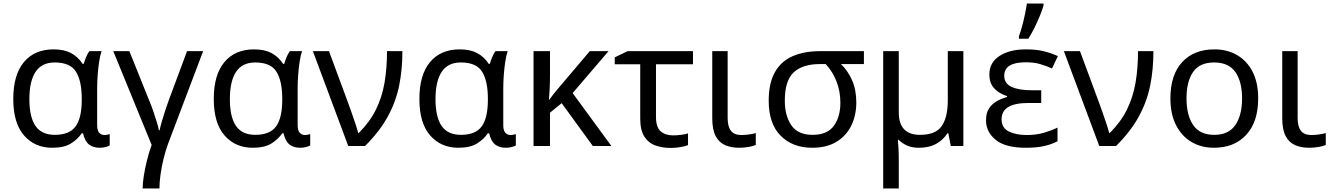

<svg xmlns="http://www.w3.org/2000/svg" viewBox="-20 -825 7530 1085"><path d="M275 10Q177 10 116 -59.5Q55 -129 55 -266Q55 -402 115 -474Q175 -546 283 -546Q342 -546 381.5 -525Q421 -504 447 -464H453Q458 -481 466 -501Q474 -521 485 -536H554Q546 -514 540.5 -478Q535 -442 532 -402Q529 -362 529 -326V-118Q529 -87 541 -74.5Q553 -62 570 -62Q578 -62 587 -64Q596 -66 600 -67V-3Q592 2 576 6Q560 10 544 10Q507 10 483.5 -8Q460 -26 449 -72H442Q419 -38 380.5 -14Q342 10 275 10ZM290 -63Q372 -63 407 -110.5Q442 -158 442 -261V-267Q442 -367 409.5 -419.5Q377 -472 289 -472Q216 -472 181 -419Q146 -366 146 -265Q146 -164 180.5 -113.5Q215 -63 290 -63Z M1128 -536 930 -13Q915 28 904 73.5Q893 119 887 162.5Q881 206 881 240H786Q786 212 792.5 170Q799 128 810.5 81.5Q822 35 837 -6L620 -536H711L824 -255Q835 -229 846 -197Q857 -165 866 -135.5Q875 -106 878 -89H882Q885 -105 893.5 -135Q902 -165 912.5 -197Q923 -229 931 -251L1037 -536Z M1408 10Q1310 10 1249 -59.5Q1188 -129 1188 -266Q1188 -402 1248 -474Q1308 -546 1416 -546Q1475 -546 1514.5 -525Q1554 -504 1580 -464H1586Q1591 -481 1599 -501Q1607 -521 1618 -536H1687Q1679 -514 1673.5 -478Q1668 -442 1665 -402Q1662 -362 1662 -326V-118Q1662 -87 1674 -74.5Q1686 -62 1703 -62Q1711 -62 1720 -64Q1729 -66 1733 -67V-3Q1725 2 1709 6Q1693 10 1677 10Q1640 10 1616.5 -8Q1593 -26 1582 -72H1575Q1552 -38 1513.5 -14Q1475 10 1408 10ZM1423 -63Q1505 -63 1540 -110.5Q1575 -158 1575 -261V-267Q1575 -367 1542.5 -419.5Q1510 -472 1422 -472Q1349 -472 1314 -419Q1279 -366 1279 -265Q1279 -164 1313.5 -113.5Q1348 -63 1423 -63Z M1748 -536H1839L1946 -247Q1955 -223 1966.5 -190Q1978 -157 1988.5 -125.5Q1999 -94 2004 -74H2008Q2070 -136 2104.5 -206Q2139 -276 2153 -357.5Q2167 -439 2167 -536H2254Q2254 -431 2235.5 -340.5Q2217 -250 2171.5 -166.5Q2126 -83 2043 0H1948Z M2570 10Q2472 10 2411 -59.5Q2350 -129 2350 -266Q2350 -402 2410 -474Q2470 -546 2578 -546Q2637 -546 2676.5 -525Q2716 -504 2742 -464H2748Q2753 -481 2761 -501Q2769 -521 2780 -536H2849Q2841 -514 2835.5 -478Q2830 -442 2827 -402Q2824 -362 2824 -326V-118Q2824 -87 2836 -74.5Q2848 -62 2865 -62Q2873 -62 2882 -64Q2891 -66 2895 -67V-3Q2887 2 2871 6Q2855 10 2839 10Q2802 10 2778.5 -8Q2755 -26 2744 -72H2737Q2714 -38 2675.5 -14Q2637 10 2570 10ZM2585 -63Q2667 -63 2702 -110.5Q2737 -158 2737 -261V-267Q2737 -367 2704.5 -419.5Q2672 -472 2584 -472Q2511 -472 2476 -419Q2441 -366 2441 -265Q2441 -164 2475.5 -113.5Q2510 -63 2585 -63Z M3419 -536 3216 -299 3435 0H3330L3154 -242L3088 -188V0H2995V-536H3088V-397Q3088 -357 3086 -319Q3084 -281 3082 -261H3084Q3093 -274 3103.5 -287.5Q3114 -301 3123 -312L3313 -536Z M3896 -536V-462H3687V-164Q3687 -106 3713.5 -83Q3740 -60 3783 -60Q3805 -60 3828.5 -63Q3852 -66 3868 -71V-5Q3854 1 3826.5 6Q3799 11 3770 11Q3724 11 3685 -2.5Q3646 -16 3622 -52Q3598 -88 3598 -155V-462H3454V-501L3527 -536Z M4092 -536V-158Q4092 -110 4110.5 -86Q4129 -62 4169 -62Q4191 -62 4214.5 -65.5Q4238 -69 4251 -73V-6Q4237 1 4210 5.5Q4183 10 4157 10Q4113 10 4078.5 -4.5Q4044 -19 4024.5 -55.5Q4005 -92 4005 -157V-536Z M4819 -246Q4819 -174 4791 -116Q4763 -58 4707.5 -24Q4652 10 4570 10Q4459 10 4391.5 -58Q4324 -126 4324 -256Q4324 -356 4359.5 -418Q4395 -480 4460.5 -508Q4526 -536 4615 -536H4862V-463H4732Q4771 -426 4795 -372Q4819 -318 4819 -246ZM4415 -256Q4415 -171 4452 -117Q4489 -63 4572 -63Q4655 -63 4692 -114Q4729 -165 4729 -244Q4729 -308 4707.5 -364Q4686 -420 4646 -463H4615Q4515 -463 4465 -416Q4415 -369 4415 -256Z M5424 -536V0H5353L5339 -72H5334Q5308 -32 5268.5 -11Q5229 10 5173 10Q5134 10 5106 -2.5Q5078 -15 5058 -35H5054Q5056 -17 5057.5 13.5Q5059 44 5059 84V240H4971V-536H5059V-190Q5059 -63 5179 -63Q5268 -63 5302 -113Q5336 -163 5336 -257V-536Z M5864 -315V-243H5791Q5640 -243 5640 -151Q5640 -102 5681 -82Q5722 -62 5782 -62Q5837 -62 5880 -75Q5923 -88 5956 -104V-27Q5925 -10 5882 0Q5839 10 5777 10Q5662 10 5607 -34.5Q5552 -79 5552 -146Q5552 -186 5568.5 -211.5Q5585 -237 5612 -252.5Q5639 -268 5671 -277V-282Q5626 -296 5598.5 -325.5Q5571 -355 5571 -404Q5571 -472 5628.5 -509Q5686 -546 5777 -546Q5835 -546 5876.5 -536Q5918 -526 5958 -508L5925 -438Q5892 -453 5857.5 -463Q5823 -473 5776 -473Q5655 -473 5655 -397Q5655 -353 5696.5 -334Q5738 -315 5808 -315ZM5738 -606V-620Q5747 -644 5756 -677Q5765 -710 5772 -744Q5779 -778 5783 -805H5877V-794Q5871 -772 5857.5 -738.5Q5844 -705 5826.5 -669.5Q5809 -634 5791 -606Z M5992 -536H6083L6190 -247Q6199 -223 6210.5 -190Q6222 -157 6232.5 -125.5Q6243 -94 6248 -74H6252Q6314 -136 6348.5 -206Q6383 -276 6397 -357.5Q6411 -439 6411 -536H6498Q6498 -431 6479.5 -340.5Q6461 -250 6415.5 -166.5Q6370 -83 6287 0H6192Z M7090 -269Q7090 -136 7022.5 -63Q6955 10 6840 10Q6769 10 6713.5 -22.5Q6658 -55 6626 -117.5Q6594 -180 6594 -269Q6594 -402 6660.5 -474Q6727 -546 6843 -546Q6915 -546 6971 -513.5Q7027 -481 7058.5 -419.5Q7090 -358 7090 -269ZM6685 -269Q6685 -174 6722.5 -118.5Q6760 -63 6842 -63Q6923 -63 6961 -118.5Q6999 -174 6999 -269Q6999 -364 6961 -418Q6923 -472 6841 -472Q6759 -472 6722 -418Q6685 -364 6685 -269Z M7313 -536V-158Q7313 -110 7331.5 -86Q7350 -62 7390 -62Q7412 -62 7435.5 -65.5Q7459 -69 7472 -73V-6Q7458 1 7431 5.5Q7404 10 7378 10Q7334 10 7299.5 -4.5Q7265 -19 7245.5 -55.5Q7226 -92 7226 -157V-536Z"/></svg>

Font: Noto Sans
Style: Regular
Weight: 400
Designer: Monotype Design Team
Foundry: Monotype Imaging Inc.
Version: Version 1.902